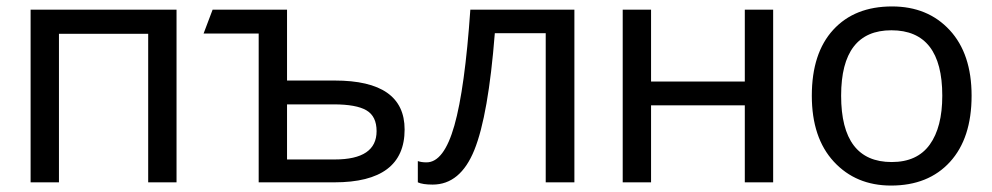

<svg xmlns="http://www.w3.org/2000/svg" viewBox="-20 -566 3080 596"><path d="M528 -536V0H440V-461H163V0H75V-536Z M871 -536V-316H1019Q1236 -316 1236 -164Q1236 0 1018 0H783V-462H612L640 -536ZM1016 -242H871V-71H1019Q1149 -71 1149 -159Q1149 -205 1117.5 -223.5Q1086 -242 1016 -242Z M1763 0H1674V-463H1516Q1496 -208 1452.5 -100.5Q1409 7 1323 7Q1292 7 1277 0V-66Q1288 -62 1304 -62Q1358 -62 1390.5 -176.5Q1423 -291 1440 -536H1763Z M2001 -536V-313H2292V-536H2380V0H2292V-239H2001V0H1913V-536Z M2996 -269Q2996 -137 2929 -63.5Q2862 10 2746 10Q2637 10 2568.5 -64Q2500 -138 2500 -269Q2500 -401 2566.5 -473.5Q2633 -546 2749 -546Q2860 -546 2928 -472.5Q2996 -399 2996 -269ZM2591 -269Q2591 -63 2748 -63Q2827 -63 2866 -117Q2905 -171 2905 -269Q2905 -472 2747 -472Q2591 -472 2591 -269Z"/></svg>

Font: Advent Sans Logo
Style: Regular
Weight: 400
Designer: Types & Symbols
Foundry: Types & Symbols
Version: Version 1.002